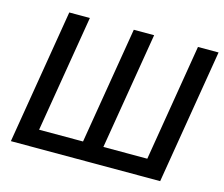

<svg xmlns="http://www.w3.org/2000/svg" viewBox="-102 -865 1169 1002"><g transform="rotate(15 482.0 -364.0)"><path d="M154.3 -727.5H265.6L160.6 -95.7H397.9L502.9 -727.5H612.8L507.8 -95.7H745.1L849.6 -727.5H960.9L840.3 0H33.7Z"/></g></svg>

Font: Inter 16pt Medium
Style: Italic
Weight: 500
Italic angle: -9.3988°
Version: Version 4.001;git-66647c0bb